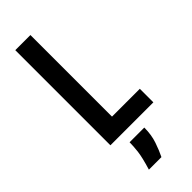

<svg xmlns="http://www.w3.org/2000/svg" viewBox="-284 -692 942 942"><g transform="rotate(-45 187.0 -221.0)"><path d="M66 0V-660H171V-94H364V0ZM115 218Q135 152 139 117Q143 82 143 56H245Q245 106 231 147Q217 188 202 218Z"/></g></svg>

Font: Bricolage Grotesque 10pt Condensed Medium
Style: Regular
Weight: 500
Width: 3
Designer: Mathieu Triay
Foundry: Atelier Triay
Version: Version 1.000; ttfautohint (v1.8.4.7-5d5b);gftools[0.9.32]